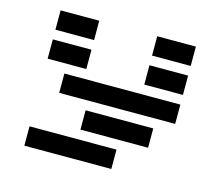

<svg xmlns="http://www.w3.org/2000/svg" viewBox="-98 -811 1075 937"><g transform="rotate(15 439.5 -342.0)"><path d="M97.7 -585.9V-683.6H293V-585.9ZM585.9 -585.9V-683.6H781.2V-585.9ZM97.7 -439.5V-537.1H293V-439.5ZM585.9 -439.5V-537.1H781.2V-439.5ZM781.2 -390.6V-293H195.3V-390.6ZM341.8 -146.5V-244.1H683.6V-146.5ZM537.1 -97.7V0H97.7V-97.7Z"/></g></svg>

Font: Trigram
Style: Regular
Weight: 400
Designer: GGBotNet
Foundry: GGBotNet
Version: 1.05